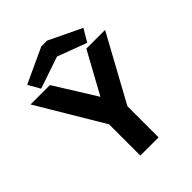

<svg xmlns="http://www.w3.org/2000/svg" viewBox="-225 -928 1051 1051"><g transform="rotate(-45 300.0 -403.0)"><path d="M241 0V-242L14 -623H164L314 -382L446 -623H591L382 -241V0ZM116 -643 77 -712 280 -806H325L515 -715L472 -642L302 -706Z"/></g></svg>

Font: Inconsolata Expanded Black
Style: Regular
Weight: 900
Width: 7
Monospace: yes
Designer: Raph Levien, Cyreal, Brenton Simpson
Foundry: Raph Levien, Cyreal, Google
Version: Version 3.001; ttfautohint (v1.8.2.53-6de2)